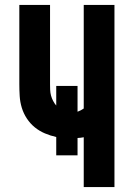

<svg xmlns="http://www.w3.org/2000/svg" viewBox="-20 -755 540 775"><path d="M318 0V-201Q312 -200 305.5 -199Q299 -198 293 -198V-128H207V-202Q184 -207 161.5 -216.5Q139 -226 120.5 -241Q102 -256 88.5 -276.5Q75 -297 68 -320Q61 -343 59.5 -367Q58 -391 58 -415V-735H182V-415Q182 -404 182.5 -392Q183 -380 186 -369Q189 -358 194.5 -347.5Q200 -337 207 -329V-408H293V-304Q299 -306 305.5 -309.5Q312 -313 318 -317V-735H442V0Z"/></svg>

Font: Iosevka Term Curly Extrabold
Style: Regular
Weight: 800
Designer: Belleve Invis
Foundry: Belleve Invis
Version: Version 32.3.0